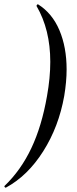

<svg xmlns="http://www.w3.org/2000/svg" viewBox="-49 -745 352 882"><path d="M257 -426Q257 -370 246 -304Q221 -163 149.5 -50Q78 63 -22 117H-23Q-26 117 -28 113.5Q-30 110 -28 109Q47 37 95 -64.5Q143 -166 167 -304Q182 -388 182 -461Q182 -609 119 -717V-718Q119 -721 121.5 -723.5Q124 -726 126 -725Q191 -684 224 -606Q257 -528 257 -426Z"/></svg>

Font: Cormorant Garamond Medium
Style: Italic
Weight: 500
Italic angle: -10°
Designer: Christian Thalmann (Catharsis Fonts)
Foundry: Catharsis Fonts
Version: Version 4.000